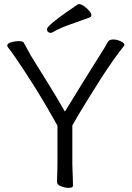

<svg xmlns="http://www.w3.org/2000/svg" viewBox="-20 -900 640 929"><path d="M415 -816Q366 -798 317.5 -781Q269 -764 235 -744Q229 -741 224 -741Q217 -741 212 -746Q207 -751 207 -758Q207 -764 219 -776.5Q231 -789 263.5 -813.5Q296 -838 357 -879Q359 -880 363 -880Q373 -880 386.5 -870.5Q400 -861 411 -848.5Q422 -836 422 -826Q422 -819 415 -816ZM258 -292Q237 -330 210.5 -375.5Q184 -421 155.5 -467Q127 -513 100 -554Q73 -595 52 -625.5Q31 -656 20 -669Q15 -676 15 -679Q15 -690 33.5 -695.5Q52 -701 69 -701Q90 -701 94 -695Q102 -682 111 -664.5Q120 -647 128 -633Q169 -567 211.5 -498.5Q254 -430 294 -360Q338 -432 377 -495Q416 -558 462 -631Q475 -651 485 -667.5Q495 -684 503 -699Q506 -704 513 -706.5Q520 -709 527 -709Q545 -709 563.5 -700.5Q582 -692 582 -683Q582 -682 580 -678Q557 -650 527.5 -608Q498 -566 467.5 -518.5Q437 -471 409 -425.5Q381 -380 360 -345Q339 -310 330 -293V-107Q330 -95 331 -74Q332 -53 332.5 -33Q333 -13 333 -1Q333 9 312 9Q295 9 275.5 1.5Q256 -6 256 -19Q256 -27 256.5 -43.5Q257 -60 257.5 -78Q258 -96 258 -108Z"/></svg>

Font: Moon Stars Kai HW
Style: Regular
Weight: 400
Designer: GuiWonder
Version: Version 1.101